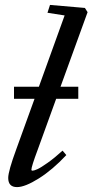

<svg xmlns="http://www.w3.org/2000/svg" viewBox="-20 -745 374 776"><path d="M48.8 11.2Q13.2 11.2 13.2 -25.9Q13.2 -53.2 45.9 -142.1L119.6 -345.7H36.6V-394.5H137.2L241.2 -682.6L171.9 -693.4L182.1 -725.1L323.2 -712.9L334 -695.8L224.6 -394.5H296.4V-345.7H207L132.3 -139.6Q106.9 -71.8 106.9 -59.1Q106.9 -55.2 111.8 -55.2Q117.7 -55.2 131.3 -61.3Q145 -67.4 172.9 -87.2Q200.7 -106.9 232.9 -136.2L248 -118.2Q192.9 -59.1 137 -23.9Q81.1 11.2 48.8 11.2Z"/></svg>

Font: Elstob 6pt Medium
Style: Italic
Weight: 500
Italic angle: -20°
Designer: Peter S. Baker
Version: Version 1.015